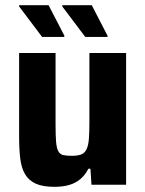

<svg xmlns="http://www.w3.org/2000/svg" viewBox="-20 -715 563 743"><path d="M191 8Q146 8 119 -4Q92 -16 77.5 -40Q63 -64 58.5 -100.5Q54 -137 54 -185V-510H195V-234Q195 -191 197 -166.5Q199 -142 205.5 -130Q212 -118 224.5 -115Q237 -112 258 -112Q281 -112 294.5 -117.5Q308 -123 315 -137.5Q322 -152 324 -178Q326 -204 326 -246V-510H468V0H334L330 -62H322Q310 -38 291 -22Q272 -6 247 1Q222 8 191 8ZM396 -572H310L221 -690V-695H335L396 -577ZM229 -572H143L54 -690V-695H168L229 -577Z"/></svg>

Font: Saira SemiCondensed
Style: Bold
Weight: 700
Width: 4
Designer: Hector Gatti with collaboration of the Omnibus-Type team
Foundry: Omnibus-Type
Version: Version 1.101